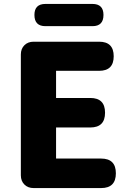

<svg xmlns="http://www.w3.org/2000/svg" viewBox="-20 -956 670 976"><path d="M151 0Q122 0 104 -18Q86 -36 86 -65V-679Q86 -708 104 -726Q122 -744 151 -744H484Q558 -744 558 -670Q558 -596 484 -596H265V-458H439Q514 -458 514 -383Q514 -308 439 -308H265V-150H494Q569 -150 569 -75Q569 0 494 0H327ZM211 -823Q155 -823 155 -880Q155 -936 211 -936H450Q506 -936 506 -880Q506 -823 450 -823H330Z"/></svg>

Font: GenSenRounded TW H
Style: Regular
Weight: 900
Version: Version 1.501;PS 1;hotconv 16.6.51;makeotf.lib2.5.65220